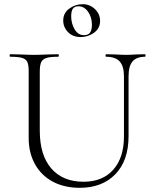

<svg xmlns="http://www.w3.org/2000/svg" viewBox="-20 -884 737 917"><path d="M487 -613Q484 -613 484 -619Q484 -625 487 -625L529 -624Q563 -622 584 -622Q602 -622 632 -624L673 -625Q675 -625 675 -619Q675 -613 673 -613Q632 -613 613 -590.5Q594 -568 594 -520V-234Q594 -117 531 -52Q468 13 361 13Q287 13 232 -16.5Q177 -46 147 -100Q117 -154 117 -225V-544Q117 -574 110.5 -588Q104 -602 85.5 -607.5Q67 -613 28 -613Q26 -613 26 -619Q26 -625 28 -625L76 -624Q118 -622 143 -622Q170 -622 212 -624L258 -625Q261 -625 261 -619Q261 -613 258 -613Q219 -613 201 -607Q183 -601 176.5 -586.5Q170 -572 170 -542V-260Q170 -143 225 -79.5Q280 -16 379 -16Q470 -16 521 -73.5Q572 -131 572 -233V-520Q572 -568 551.5 -590.5Q531 -613 487 -613ZM282 -786Q282 -822 311 -843Q340 -864 375 -864Q409 -864 433.5 -840.5Q458 -817 458 -784Q458 -749 429.5 -728Q401 -707 365 -707Q328 -707 305 -730.5Q282 -754 282 -786ZM419 -766Q419 -802 400.5 -828Q382 -854 355 -854Q336 -854 328 -842.5Q320 -831 320 -806Q320 -772 336.5 -744Q353 -716 381 -716Q401 -716 410 -728Q419 -740 419 -766Z"/></svg>

Font: Cormorant Garamond Light
Style: Regular
Weight: 300
Designer: Christian Thalmann (Catharsis Fonts)
Version: Version 3.000